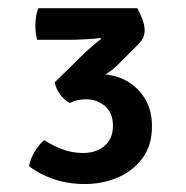

<svg xmlns="http://www.w3.org/2000/svg" viewBox="-20 -764 456 470"><path d="M256.5 -456Q256.5 -488 236.8 -504.5Q217 -521 190.5 -521Q180 -521 169.8 -518.8Q159.5 -516.5 151 -512Q138.5 -517.5 127.8 -532Q117 -546.5 114 -562.5Q141 -571 171.2 -576.5Q201.5 -582 227 -582Q260 -582 288.5 -566.8Q317 -551.5 334.5 -523Q352 -494.5 352 -455Q352 -407.5 328.2 -376Q304.5 -344.5 267 -329Q229.5 -313.5 188.5 -313.5Q145.5 -313.5 110 -326Q74.5 -338.5 51 -357.5Q54.5 -375.5 65 -393Q75.5 -410.5 88 -421Q108 -408 132 -398.8Q156 -389.5 183.5 -389.5Q215.5 -389.5 236 -407Q256.5 -424.5 256.5 -456ZM265 -602Q248.5 -587 220.8 -570.8Q193 -554.5 165 -545L114 -562.5L189.5 -636.5Q197.5 -644 208 -653Q218.5 -662 227.5 -668.5L225.5 -671Q212.5 -669 188.8 -667.8Q165 -666.5 148.5 -666.5H71Q66.5 -684.5 66.5 -701Q66.5 -710 68 -721.5Q69.5 -733 74 -744H316Q322.5 -732.5 328.2 -717.8Q334 -703 334 -690Q334 -677.5 328.8 -668.5Q323.5 -659.5 313 -650Z"/></svg>

Font: Signika Negative Medium
Style: Regular
Weight: 500
Designer: Anna Giedry
Foundry: Anna Giedry
Version: Version 2.001